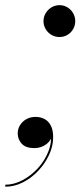

<svg xmlns="http://www.w3.org/2000/svg" viewBox="-57 -550 304 726"><path d="M168 -410Q151.5 -410 137.8 -418Q124 -426 115.8 -439.8Q107.5 -453.5 107.5 -470Q107.5 -486.5 115.8 -500.2Q124 -514 137.8 -522.2Q151.5 -530.5 168 -530.5Q184.5 -530.5 198 -522.2Q211.5 -514 219.5 -500.2Q227.5 -486.5 227.5 -470Q227.5 -453.5 219.5 -439.8Q211.5 -426 198 -418Q184.5 -410 168 -410ZM-37 156V148.5Q-4.5 148.5 28.2 131.2Q61 114 87 85.2Q113 56.5 126.5 21.2Q140 -14 134.5 -50H141.5Q141.5 -32.5 132 -19Q122.5 -5.5 106.8 2.2Q91 10 72.5 10Q40.5 10 25.2 -6.5Q10 -23 10 -46Q10 -62.5 18.8 -76.8Q27.5 -91 42.8 -99.5Q58 -108 77 -108Q96.5 -108 111.8 -99.8Q127 -91.5 135.5 -74.5Q144 -57.5 144 -31Q144 2.5 128.5 35.8Q113 69 87.2 96.2Q61.5 123.5 29.2 139.8Q-3 156 -37 156Z"/></svg>

Font: Bodoni Moda 28pt
Style: Italic
Weight: 400
Italic angle: -13°
Designer: Owen Earl
Foundry: indestructible type
Version: Version 2.004